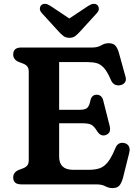

<svg xmlns="http://www.w3.org/2000/svg" viewBox="-20 -943 713 982"><path d="M47.5 -664.5Q47.5 -700 89 -700H451Q479.5 -700 497.5 -711Q515.5 -722 536 -722Q558.5 -722 569.8 -710Q581 -698 588.5 -671.5L622.5 -548.5Q627 -532 618.2 -520.8Q609.5 -509.5 593.5 -507Q580.5 -504.5 567.8 -510.2Q555 -516 547 -534.5Q529 -576.5 511.5 -595.8Q494 -615 473.8 -620.2Q453.5 -625.5 427 -625.5H282.5V-381.5H387.5Q417.5 -381.5 427.5 -392.5Q437.5 -403.5 442.5 -429.5Q449 -457.5 473 -458.5Q500.5 -459 508 -429L541 -298.5Q550 -262 520 -252Q495 -244 477.5 -271Q463 -295 449.2 -303.8Q435.5 -312.5 401.5 -312.5H282.5V-141.5Q282.5 -74.5 354.5 -74.5H435.5Q467 -74.5 490 -82.5Q513 -90.5 531.8 -114.2Q550.5 -138 570 -185Q583 -218 615 -211.5Q632 -208 639 -194.8Q646 -181.5 641 -161.5L608.5 -31.5Q601 -5.5 589.8 6.8Q578.5 19 556 19Q536 19 518.5 9.5Q501 0 472.5 0H89Q47.5 0 47.5 -35.5Q47.5 -61.5 75 -73.5L95 -81Q109.5 -86 118.2 -95.2Q127 -104.5 127 -124V-576Q127 -595.5 118.2 -604.8Q109.5 -614 95 -619L75 -626.5Q47.5 -638.5 47.5 -664.5ZM392.5 -785Q378 -769 365.8 -759.2Q353.5 -749.5 335 -749.5Q316.5 -749.5 304 -759.2Q291.5 -769 277 -785L194.5 -875.5Q183 -888 184 -899.5Q185 -911 191.5 -917Q208.5 -931.5 237 -913.5L334.5 -848.5L432.5 -913.5Q461 -931.5 478 -917Q484.5 -911 485.5 -899.5Q486.5 -888 475 -875.5Z"/></svg>

Font: Fraunces 9pt SuperSoft SemiBold
Style: Regular
Weight: 600
Version: Version 1.000;[0bf87f6ff]